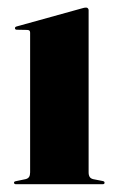

<svg xmlns="http://www.w3.org/2000/svg" viewBox="-20 -474 298 494"><path d="M208 -448V-30.5Q208 -23 210.8 -18.8Q213.5 -14.5 220 -13L243 -8.5Q246.5 -8 247.8 -6.8Q249 -5.5 249 -4Q249 -2 247.8 -1Q246.5 0 244 0H21Q19 0 17.5 -1Q16 -2 16 -4Q16 -5.5 17.2 -6.5Q18.5 -7.5 21.5 -8L45.5 -13Q52 -14.5 54.8 -18.8Q57.5 -23 57.5 -30.5V-390Q57.5 -393.5 55.8 -395.2Q54 -397 49.5 -397L23.5 -397.5Q21 -397.5 19.8 -398.5Q18.5 -399.5 18.5 -401.5Q18.5 -403.5 19.8 -404.5Q21 -405.5 23 -406L189 -452Q194.5 -453.5 196.5 -454Q198.5 -454.5 201.5 -454.5Q204.5 -454.5 206.2 -452.5Q208 -450.5 208 -448Z"/></svg>

Font: Fraunces 120pt
Style: Bold
Weight: 700
Version: Version 1.000;[b76b70a41]